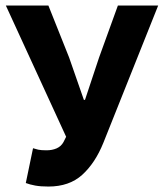

<svg xmlns="http://www.w3.org/2000/svg" viewBox="-20 -672 600 704"><path d="M157.6 12Q129.2 12 109.2 8.4Q89.2 4.7 74.6 -0.9L101.1 -128.5Q109.9 -125.5 120.1 -123.2Q130.4 -120.9 150.3 -120.9Q171.5 -120.9 187.8 -128.1Q204.1 -135.3 212.7 -150.9L222.5 -170.5L1.4 -651.8H157.4L233.3 -461.5L287.6 -305.7H291.6L343.4 -461.5L412.3 -651.8H560L358.8 -147.9Q328.9 -74 281.5 -31Q234.1 12 157.6 12Z"/></svg>

Font: Source Sans 3 VF
Style: Regular
Weight: 200
Designer: Paul D. Hunt
Foundry: Adobe
Version: Version 3.046;hotconv 1.0.118;makeotfexe 2.5.65603